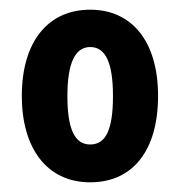

<svg xmlns="http://www.w3.org/2000/svg" viewBox="-20 -742 371 396"><path d="M306 -544C306 -658 251 -722 166 -722C79 -722 25 -656 25 -544C25 -436 77 -366 166 -366C255 -366 306 -433 306 -544ZM119 -544C119 -612 135 -645 166 -645C198 -645 213 -612 213 -544C213 -476 199 -444 166 -444C134 -444 119 -476 119 -544Z"/></svg>

Font: Noto Sans Ethiopic ExtraCondensed
Style: Bold
Weight: 700
Width: 2
Designer: Monotype Design Team
Foundry: Monotype Imaging Inc.
Version: Version 2.102